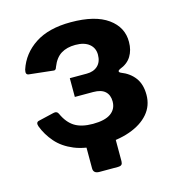

<svg xmlns="http://www.w3.org/2000/svg" viewBox="-100 -626 767 831"><g transform="rotate(-15 283.5 -210.0)"><path d="M244 119Q217 119 217 96V-55H348V99Q348 109 343.5 114Q339 119 326 119ZM283 8Q211 8 162.5 -12Q114 -32 84.5 -66Q55 -100 40 -140Q33 -160 50 -163L118 -179Q134 -183 140 -169Q159 -127 189.5 -108Q220 -89 271 -89Q325 -89 351.5 -108Q378 -127 378 -161Q378 -190 360.5 -206Q343 -222 307 -222H225V-306H301Q332 -306 350.5 -323.5Q369 -341 369 -373Q369 -403 347 -421Q325 -439 285 -439Q247 -439 221 -423Q195 -407 180 -369Q176 -354 166 -356L57 -368Q50 -369 47.5 -374.5Q45 -380 48 -392Q70 -459 131 -499Q192 -539 291 -539Q400 -539 457 -498Q514 -457 513 -391Q513 -355 496.5 -328Q480 -301 445 -288Q438 -285 437 -280.5Q436 -276 444 -272Q483 -257 505 -227.5Q527 -198 527 -151Q527 -102 496.5 -66.5Q466 -31 411 -11.5Q356 8 283 8Z"/></g></svg>

Font: Libre Franklin
Style: Bold
Weight: 700
Designer: Pablo Impallari, Rodrigo Fuenzalida, Nhung Nguyen
Foundry: Impallari Type
Version: Version 3.000